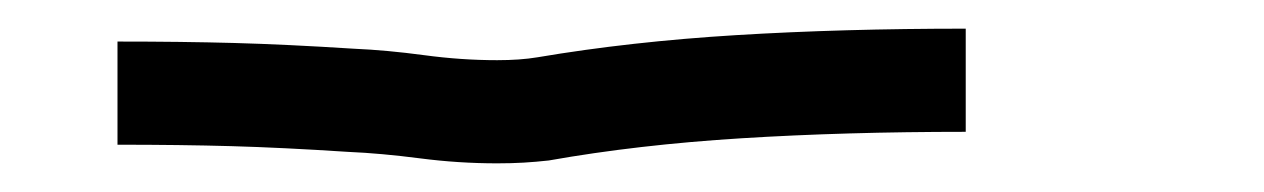

<svg xmlns="http://www.w3.org/2000/svg" viewBox="-20 89 882 134"><path d="M654 109V181Q570 181 497.5 185.5Q425 190 363 201Q354 202 345.5 202.5Q337 203 327 203Q300 203 273 199.5Q246 196 223 195Q177 192 141.5 191Q106 190 62 190V118Q107 118 143.5 119Q180 120 227 123Q250 124 276 127.5Q302 131 327 131Q335 131 342 130.5Q349 130 355 129Q420 118 494 113.5Q568 109 654 109Z"/></svg>

Font: Syne
Style: Italic
Weight: 400
Italic angle: -9°
Designer: Lucas Descroix
Foundry: Bonjour Monde
Version: Version 2.000; ttfautohint (v1.8.3)